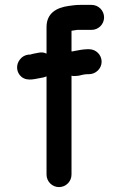

<svg xmlns="http://www.w3.org/2000/svg" viewBox="-20 -722 495 784"><path d="M221 42C249 42 272 19 272 -9V-413C279 -411 285 -411 292 -412L302 -413C310 -415 325 -419 336 -419H343C371 -419 395 -442 395 -470C395 -498 372 -521 344 -521H337C324 -521 297 -517 285 -514L275 -512H272V-596C273 -597 275 -597 276 -597C284 -598 290 -599 295 -600H354C382 -600 405 -623 405 -651C405 -679 382 -702 354 -702H307C287 -702 280 -700 262 -698C210 -691 170 -668 170 -611V-503C160 -508 150 -509 139 -507C131 -505 114 -503 103 -499H96C82 -497 71 -491 62 -480C43 -457 47 -425 68 -408C93 -388 126 -401 158 -406L170 -410V-9C170 19 193 42 221 42Z"/></svg>

Font: Electronic
Style: UltBlk
Weight: 500
Version: Version 1.011